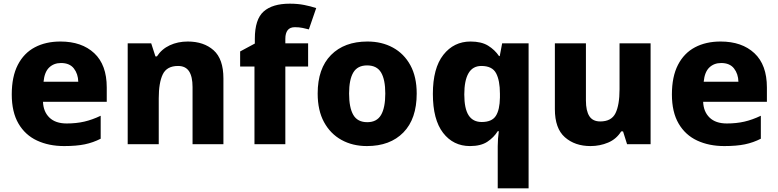

<svg xmlns="http://www.w3.org/2000/svg" viewBox="-20 -785 4236 1045"><path d="M309 -559Q425 -559 493 -495.5Q561 -432 561 -309V-231H214Q216 -177 249 -145Q282 -113 343 -113Q395 -113 438.5 -123Q482 -133 528 -155V-30Q487 -9 441.5 0.5Q396 10 329 10Q246 10 181.5 -20Q117 -50 80.5 -112.5Q44 -175 44 -271Q44 -368 77 -432Q110 -496 169.5 -527.5Q229 -559 309 -559ZM312 -442Q273 -442 247.5 -417.5Q222 -393 217 -340H406Q405 -383 382 -412.5Q359 -442 312 -442Z M1002 -559Q1089 -559 1142.5 -511.5Q1196 -464 1196 -358V0H1028V-311Q1028 -368 1009 -397Q990 -426 949 -426Q888 -426 866 -380.5Q844 -335 844 -250V0H675V-549H803L826 -478H834Q860 -518 904 -538.5Q948 -559 1002 -559Z M1657 -423H1533V0H1365V-423H1287V-505L1367 -548V-574Q1367 -680 1415 -722.5Q1463 -765 1557 -765Q1600 -765 1635.5 -758Q1671 -751 1701 -741L1661 -625Q1646 -629 1627 -633Q1608 -637 1585 -637Q1558 -637 1545.5 -620.5Q1533 -604 1533 -574V-549H1657Z M2248 -276Q2248 -138 2175.5 -64Q2103 10 1977 10Q1899 10 1838.5 -23.5Q1778 -57 1743.5 -120.5Q1709 -184 1709 -276Q1709 -412 1781.5 -485.5Q1854 -559 1980 -559Q2058 -559 2118.5 -526Q2179 -493 2213.5 -430Q2248 -367 2248 -276ZM1880 -276Q1880 -199 1903 -159.5Q1926 -120 1979 -120Q2031 -120 2054 -159.5Q2077 -199 2077 -276Q2077 -352 2054 -390.5Q2031 -429 1978 -429Q1926 -429 1903 -390.5Q1880 -352 1880 -276Z M2689 11Q2689 -30 2695 -71H2689Q2668 -37 2632.5 -13.5Q2597 10 2538 10Q2447 10 2391.5 -62Q2336 -134 2336 -274Q2336 -414 2393 -486.5Q2450 -559 2541 -559Q2600 -559 2636.5 -536.5Q2673 -514 2696 -480H2700L2713 -549H2857V240H2689ZM2602 -121Q2657 -121 2678.5 -154Q2700 -187 2701 -254V-275Q2701 -347 2680 -386.5Q2659 -426 2600 -426Q2553 -426 2530 -386.5Q2507 -347 2507 -271Q2507 -194 2530.5 -157.5Q2554 -121 2602 -121Z M3521 -549V0H3393L3371 -70H3361Q3335 -28 3290 -9Q3245 10 3194 10Q3109 10 3054.5 -38Q3000 -86 3000 -191V-549H3169V-238Q3169 -182 3187.5 -153Q3206 -124 3247 -124Q3308 -124 3330 -169Q3352 -214 3352 -299V-549Z M3902 -559Q4018 -559 4086 -495.5Q4154 -432 4154 -309V-231H3807Q3809 -177 3842 -145Q3875 -113 3936 -113Q3988 -113 4031.5 -123Q4075 -133 4121 -155V-30Q4080 -9 4034.5 0.5Q3989 10 3922 10Q3839 10 3774.5 -20Q3710 -50 3673.5 -112.5Q3637 -175 3637 -271Q3637 -368 3670 -432Q3703 -496 3762.5 -527.5Q3822 -559 3902 -559ZM3905 -442Q3866 -442 3840.5 -417.5Q3815 -393 3810 -340H3999Q3998 -383 3975 -412.5Q3952 -442 3905 -442Z"/></svg>

Font: Noto Sans Malayalam ExtraBold
Style: Regular
Weight: 800
Designer: Jelle Bosma - Monotype Design Team
Foundry: Monotype Imaging Inc.
Version: Version 2.104; ttfautohint (v1.8.4.7-5d5b)